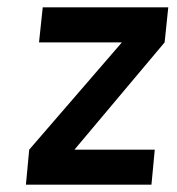

<svg xmlns="http://www.w3.org/2000/svg" viewBox="-20 -506 485 526"><path d="M51 0 60 -96 314 -389.9H86.9L97.1 -486H441L431 -389.9L184 -96H404L394.9 0Z"/></svg>

Font: Karla
Style: Italic
Weight: 400
Italic angle: -8°
Designer: Jonathan Pinhorn
Version: Version 2.004;gftools[0.9.33]